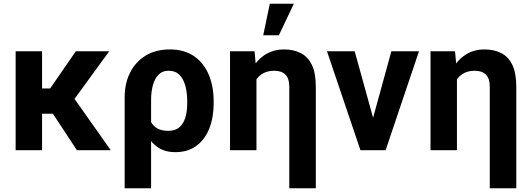

<svg xmlns="http://www.w3.org/2000/svg" viewBox="-20 -802 2830 1025"><path d="M204.6 -528.3V0H63.5V-528.3ZM563 -528.3 320.3 -194.8H178.7L161.6 -329.6H247.6L384.8 -528.3ZM390.6 0 245.1 -221.2 366.7 -290 571.3 0Z M645.5 203.1V-282.2Q645.5 -357.4 674.8 -415Q704.1 -472.7 758.1 -505.4Q812 -538.1 886.7 -538.1Q963.4 -538.1 1015.4 -502.4Q1067.4 -466.8 1094 -404.3Q1120.6 -341.8 1120.6 -260.7V-250.5Q1120.6 -174.3 1097.2 -115.5Q1073.7 -56.6 1028.1 -23.2Q982.4 10.3 916 10.3Q853 10.3 812.3 -23.2Q771.5 -56.6 748.8 -114.7Q726.1 -172.9 717.3 -245.6Q719.7 -244.1 742.4 -234.4Q765.1 -224.6 765.6 -224.6Q769.5 -170.4 795.4 -137Q821.3 -103.5 878.9 -103.5Q916 -103.5 938 -122.8Q960 -142.1 969.7 -175.3Q979.5 -208.5 979.5 -250.5V-260.7Q979.5 -305.7 969.7 -342.8Q960 -379.9 938.2 -402.1Q916.5 -424.3 879.4 -424.3Q846.7 -424.3 826.2 -403.1Q805.7 -381.8 796.1 -346.7Q786.6 -311.5 786.6 -269V203.1Z M1349.1 -415.5V0H1208V-528.3H1338.9ZM1321.8 -282.2 1290 -281.2Q1290 -355.5 1315.7 -413.6Q1341.3 -471.7 1387.7 -504.9Q1434.1 -538.1 1496.1 -538.1Q1546.9 -538.1 1585.2 -518.8Q1623.5 -499.5 1644.8 -455.8Q1666 -412.1 1666 -337.9V203.1H1524.4V-337.9Q1524.4 -383.3 1503.7 -403.8Q1482.9 -424.3 1444.3 -424.3Q1403.8 -424.3 1376.5 -405.5Q1349.1 -386.7 1335.4 -354.5Q1321.8 -322.3 1321.8 -282.2ZM1385.3 -613.8 1420.4 -782.2H1548.8L1468.8 -613.8Z M1953.1 -105.5 2069.3 -528.3H2216.8L2038.6 0H1949.2ZM1873.5 -528.3 1990.7 -105 1993.7 0H1904.3L1725.6 -528.3Z M2419.4 -415.5V0H2278.3V-528.3H2409.2ZM2392.1 -282.2 2360.4 -281.2Q2360.4 -355.5 2386 -413.6Q2411.6 -471.7 2458 -504.9Q2504.4 -538.1 2566.4 -538.1Q2617.2 -538.1 2655.5 -518.8Q2693.8 -499.5 2715.1 -455.8Q2736.3 -412.1 2736.3 -337.9V203.1H2594.7V-337.9Q2594.7 -383.3 2574 -403.8Q2553.2 -424.3 2514.6 -424.3Q2474.1 -424.3 2446.8 -405.5Q2419.4 -386.7 2405.8 -354.5Q2392.1 -322.3 2392.1 -282.2Z"/></svg>

Font: RobotoDEMO
Style: Regular
Weight: 400
Designer: Christian Robertson
Foundry: Google
Version: Version 2.136